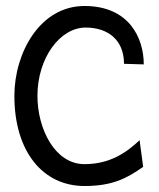

<svg xmlns="http://www.w3.org/2000/svg" viewBox="-20 -610 532 641"><path d="M28 -290C28 -104 123 11 262 11C356 11 404 -15 458 -53L446 -142C401 -99 345 -62 262 -62C163 -62 105 -180 105 -290C105 -416 180 -518 266 -518C340 -518 394 -477 394 -397L460 -395C460 -482 412 -590 262 -590C113 -590 28 -433 28 -290Z"/></svg>

Font: Charger Pro
Style: Nar
Weight: 400
Designer: Jasper
Foundry: Cannot Into Space Fonts
Version: Version 1.09